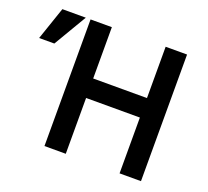

<svg xmlns="http://www.w3.org/2000/svg" viewBox="-117 -819 1041 963"><g transform="rotate(20 403.5 -338.0)"><path d="M610.8 0V-297.9H323.7V0H210V-675.8H323.7V-401.9H610.8V-675.8H725.1V0ZM184.6 -675.8 80.6 -500H-0.5L59.6 -675.8Z"/></g></svg>

Font: Lorenzo Sans Medium
Style: Regular
Weight: 500
Foundry: Intel Corporation
Version: Version 1.00; ttfautohint (v1.5)